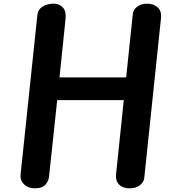

<svg xmlns="http://www.w3.org/2000/svg" viewBox="-20 -1024 940 1044"><path d="M170 0Q133 0 110.8 -21.8Q88.5 -43.5 92 -75.5L183 -940.5Q186.5 -973.5 212.8 -988.8Q239 -1004 270 -1004Q303.5 -1004 322 -983.5Q340.5 -963 336.5 -922L303.5 -603H666L702 -947Q704.5 -972 726.2 -988Q748 -1004 780 -1004Q816 -1004 837.8 -983.5Q859.5 -963 855.5 -926L764.5 -57Q762.5 -34 740.8 -17Q719 0 685 0Q647 0 627.2 -21Q607.5 -42 611 -75.5L653 -479.5H291L246.5 -62.5Q244 -39 226.5 -19.5Q209 0 170 0Z"/></svg>

Font: Edu NSW ACT Hand
Style: Regular
Weight: 400
Designer: Tina and Corey Anderson, Eben Sorkin, Mirko Velimirovic
Foundry: Sorkin Type Co.
Version: Version 2.000